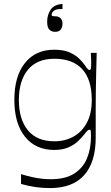

<svg xmlns="http://www.w3.org/2000/svg" viewBox="-20 -750 566 977"><path d="M235 207Q198 207 161.5 202Q125 197 87 186V136Q116 145 143 151Q170 157 194 159.5Q218 162 238 162Q313 162 358 133Q403 104 423 55Q443 6 443 -57Q443 -76 442 -83Q441 -90 436 -90Q431 -90 425.5 -85.5Q420 -81 408 -65Q397 -51 378 -32.5Q359 -14 329 -0.5Q299 13 256 13Q161 13 107 -54.5Q53 -122 53 -242Q53 -362 107 -429.5Q161 -497 256 -497Q302 -497 332.5 -484Q363 -471 382 -452.5Q401 -434 411 -419Q422 -403 426.5 -398.5Q431 -394 436 -394Q441 -394 442.5 -401.5Q444 -409 444 -430Q444 -440 443.5 -453.5Q443 -467 442 -481H472Q471 -435 469.5 -382Q468 -329 467.5 -279Q467 -229 467 -192Q467 -162 467 -143.5Q467 -125 467 -105Q467 -85 467 -50Q467 75 408.5 141Q350 207 235 207ZM257 -31Q311 -31 354 -55Q397 -79 422 -125.5Q447 -172 447 -241Q447 -345 398.5 -398Q350 -451 257 -451Q168 -451 122 -395Q76 -339 76 -241Q76 -143 122 -87Q168 -31 257 -31ZM298 -704Q296 -704 294.5 -704Q293 -704 290 -704Q265 -704 254 -695Q243 -686 243 -676Q243 -669 248.5 -668Q254 -667 262 -667Q279 -667 288.5 -657Q298 -647 298 -630Q298 -611 289 -599.5Q280 -588 260 -588Q243 -588 231.5 -599Q220 -610 220 -640Q220 -674 237.5 -700.5Q255 -727 298 -730Z"/></svg>

Font: Ojuju Light
Style: Regular
Weight: 300
Designer: Chisaokwu Joboson, Mirko Velimirovic
Foundry: Udi Foundry
Version: Version 1.000